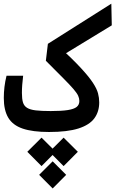

<svg xmlns="http://www.w3.org/2000/svg" viewBox="-20 -725 638 1061"><path d="M251 4.4Q160.2 4.4 105.2 -14.4Q50.3 -33.2 25.6 -74.7Q1 -116.2 1 -183.6Q1 -213.4 4.6 -244.4Q8.3 -275.4 16.1 -306.6H107.9Q104.5 -278.3 102.8 -256.1Q101.1 -233.9 101.1 -211.4Q101.1 -178.7 106.9 -159.2Q112.8 -139.6 129.6 -129.2Q146.5 -118.7 178 -115Q209.5 -111.3 260.3 -111.3Q319.8 -111.3 354.2 -116.7Q388.7 -122.1 403.6 -134Q418.5 -146 418.5 -167Q418.5 -181.2 411.9 -195.8Q405.3 -210.4 386.2 -232.7Q367.2 -254.9 330.3 -292Q293.5 -329.1 233.4 -389.2L244.6 -482.9L595.2 -704.6L597.7 -585L282.7 -393.1L307.1 -466.8Q382.8 -397 427 -349.1Q471.2 -301.3 493.2 -267.8Q515.1 -234.4 521.7 -209.2Q528.3 -184.1 528.3 -159.2Q528.3 -107.9 501.5 -71.3Q474.6 -34.7 413.8 -15.1Q353 4.4 251 4.4ZM271 166.5 345.7 241.2 271 316.4 196.3 241.2ZM331.5 35.6 410.2 113.8 331.5 192.9 252.9 113.8ZM209.5 35.6 288.1 113.8 209.5 192.9 130.9 113.8Z"/></svg>

Font: Cascadia Code Medium
Style: Regular
Weight: 500
Monospace: yes
Designer: Aaron Bell
Foundry: Saja Typeworks
Version: Version 2407.024